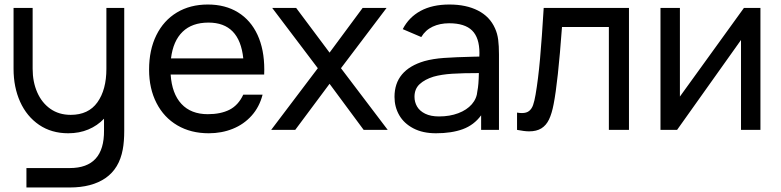

<svg xmlns="http://www.w3.org/2000/svg" viewBox="-20 -575 3456 850"><path d="M451 -540H530V3.5Q530 52 523.5 86.5Q508 171 447.5 213Q387 255 288.5 255H97V169H289Q442 169 440.5 2.5V-49.5Q411 -18.5 371 -1.8Q331 15 282 15Q208 15 153.2 -22.2Q98.5 -59.5 69.2 -124.2Q40 -189 40 -270.5V-540H124.5V-270.5Q124.5 -212.5 144.8 -166.2Q165 -120 203 -93.2Q241 -66.5 293 -66.5Q371.5 -66.5 411.2 -122Q451 -177.5 451 -270.5Z M735.5 -245Q741 -160.5 783.2 -115Q825.5 -69.5 900 -69.5Q957 -69.5 996 -89.2Q1035 -109 1057 -156H1142.5Q1128.5 -101.5 1094 -63Q1059.5 -24.5 1010.5 -4.8Q961.5 15 904 15Q825 15 765.2 -20Q705.5 -55 672.8 -119Q640 -183 640 -266.5Q640 -354 672.2 -419.2Q704.5 -484.5 763.2 -519.8Q822 -555 900 -555Q977.5 -555 1033.8 -520.2Q1090 -485.5 1120 -420.8Q1150 -356 1150 -267Q1150 -252.5 1149.5 -245ZM737 -316.5H1057Q1040.5 -475 903 -475Q830.5 -475 788.5 -434.5Q746.5 -394 737 -316.5Z M1287 0H1180.5L1387 -273L1185 -540H1291L1439 -342L1585.5 -540H1691.5L1489.5 -273L1696.5 0H1590L1439 -204Z M2189 -334V0H2110V-64.5Q2078.5 -21.5 2029 -3.2Q1979.5 15 1910 15Q1851.5 15 1810 -6.8Q1768.5 -28.5 1747.5 -65Q1726.5 -101.5 1726.5 -146Q1726.5 -265.5 1859 -304.5Q1897 -315 1945.5 -318.5Q1994 -322 2077 -324L2102 -324.5Q2102.5 -330 2102.5 -340Q2102.5 -408 2070 -440Q2037.5 -472 1968.5 -472Q1927.5 -472 1895.5 -457Q1863.5 -442 1845 -411L1763 -446Q1790 -498.5 1842 -526.8Q1894 -555 1969.5 -555Q2044 -555 2096.2 -528.2Q2148.5 -501.5 2171.5 -449.5Q2182 -426.5 2185.5 -399Q2189 -371.5 2189 -334ZM2093.5 -172.5Q2099 -198 2100 -251.5Q2028.5 -251.5 1981.5 -248.5Q1934.5 -245.5 1899 -235.5Q1860.5 -223.5 1837.8 -202.5Q1815 -181.5 1815 -146.5Q1815 -123 1826.5 -103.2Q1838 -83.5 1862.5 -71.5Q1887 -59.5 1923.5 -59.5Q1971 -59.5 2008.8 -73.8Q2046.5 -88 2068.8 -113.5Q2091 -139 2093.5 -172.5Z M2269 -76.5Q2279.5 -74.5 2291 -74.5Q2311 -74.5 2322.5 -83.8Q2334 -93 2340 -110Q2346 -127 2351 -156Q2362.5 -222.5 2370.8 -314.8Q2379 -407 2387 -540H2764.5V0H2675.5V-455.5H2468Q2450 -210.5 2431 -114Q2423 -72 2410.5 -46Q2398 -20 2376.8 -6.8Q2355.5 6.5 2322.5 6.5Q2302.5 6.5 2269 0Z M3273.5 -540H3346.5V0H3260.5V-398L2977.5 0H2904V-540H2990V-147.5Z"/></svg>

Font: CCSD_manrope Medium
Style: Regular
Weight: 500
Designer: Mikhail Sharanda
Foundry: Mikhail Sharanda
Version: Version 4.503